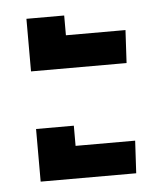

<svg xmlns="http://www.w3.org/2000/svg" viewBox="-39 -496 401 472"><g transform="rotate(-5 162.0 -260.0)"><path d="M43 -331.1V-460.9H136.2V-412.1H283.2L278.8 -331.1ZM43 -59.1V-189H136.2V-139.2H283.2L278.8 -59.1Z"/></g></svg>

Font: Kanit
Style: Regular
Weight: 400
Designer: Katatrad Team
Foundry: CadsonDemak
Version: Version 1.000;PS 001.000;hotconv 1.0.88;makeotf.lib2.5.64775